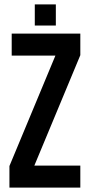

<svg xmlns="http://www.w3.org/2000/svg" viewBox="-20 -853 410 873"><path d="M33.2 -700.2H345.2V-602.1L136.2 -100.1H345.2V0H22.9V-98.1L231.9 -600.1H33.2ZM138.2 -833H233.9V-736.8H138.2Z"/></svg>

Font: VL Bebas Neue Bold
Style: Regular
Weight: 700
Designer: Ryoichi Tsunekawa
Foundry: Ryoichi Tsunekawa
Version: Version 1.300